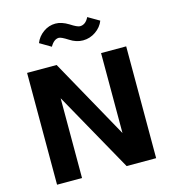

<svg xmlns="http://www.w3.org/2000/svg" viewBox="-135 -1071 1062 1181"><g transform="rotate(-15 396.0 -480.0)"><path d="M269 -712 552 -203V-712H712V0H524L240 -508V0H81V-712ZM270 -828 199 -870Q214 -909 249.5 -934.5Q285 -960 327 -960Q366 -960 410 -933Q453 -905 470 -905Q506 -905 527 -948L599 -906Q584 -867 547 -841.5Q510 -816 466 -816Q423 -816 382 -843Q340 -870 325 -870Q294 -870 270 -828Z"/></g></svg>

Font: Metropolitano
Style: Bold
Weight: 700
Designer: Fonts by Alex Slobzheninov & Chris M. Simpson / Changes by Cristiano Sobral
Foundry: Fonts by Alex Slobzheninov & Chris M. Simpson / Changes by Cristiano Sobral
Version: Version 1.00;August 30, 2020;FontCreator 13.0.0.2681 64-bit